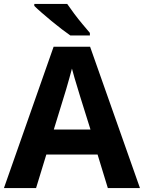

<svg xmlns="http://www.w3.org/2000/svg" viewBox="-20 -954 730 974"><path d="M527 0 475 -170H215L163 0H0L252 -717H437L690 0ZM439 -297 387 -463Q382 -480 374 -506Q366 -532 358 -559Q350 -586 345 -606Q340 -586 331.5 -556.5Q323 -527 315.5 -500.5Q308 -474 304 -463L253 -297ZM321 -934Q336 -912 356.5 -884.5Q377 -857 398.5 -831.5Q420 -806 436 -787V-774H337Q318 -787 292.5 -806.5Q267 -826 240.5 -848Q214 -870 191 -890Q168 -910 154 -924V-934Z"/></svg>

Font: Noto Sans
Style: Bold
Weight: 700
Designer: Monotype Design Team
Foundry: Monotype Imaging Inc.
Version: Version 2.000;GOOG;noto-source:20170915:90ef993387c0; ttfaut